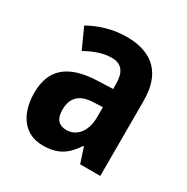

<svg xmlns="http://www.w3.org/2000/svg" viewBox="-135 -675 779 801"><g transform="rotate(30 254.5 -274.0)"><path d="M252 -558C190 -558 127 -540 74 -510L118 -413C165 -438 202 -451 243 -451C289 -451 311 -421 311 -368V-341L233 -338C102 -332 34 -279 34 -163C34 -65 81 10 174 10C246 10 285 -17 322 -73H325L349 0H446V-363C446 -494 377 -558 252 -558ZM268 -252 312 -254V-205C312 -137 276 -95 227 -95C192 -95 171 -114 171 -161C171 -216 200 -250 268 -252Z"/></g></svg>

Font: Noto Sans Sinhala Condensed
Style: Bold
Weight: 700
Width: 3
Designer: Jelle Bosma - Monotype Design Team
Foundry: Monotype Imaging Inc.
Version: Version 2.006